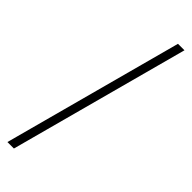

<svg xmlns="http://www.w3.org/2000/svg" viewBox="-293 -767 880 880"><g transform="rotate(45 147.0 -326.5)"><path d="M285.2 -761.7 50.8 109.4H8.8L243.2 -761.7Z"/></g></svg>

Font: Inter 28pt ExtraLight
Style: Regular
Weight: 250
Designer: Rasmus Andersson
Foundry: rsms
Version: Version 4.001;git-66647c0bb